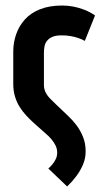

<svg xmlns="http://www.w3.org/2000/svg" viewBox="-20 -527 392 695"><path d="M139 -219V-336Q139 -347 141 -358.5Q143 -370 150 -379Q157 -388 169.5 -393.5Q182 -399 203 -399Q220 -399 235 -396.5Q250 -394 263 -389.5Q276 -385 287 -379L324 -471Q307 -483 287 -491Q267 -499 246.5 -503Q226 -507 205 -507Q159 -507 125 -493.5Q91 -480 70 -456.5Q49 -433 38.5 -403Q28 -373 28 -340V-223Q28 -199 34 -178.5Q40 -158 50.5 -141Q61 -124 74 -110Q87 -96 100 -84L146 -43Q158 -33 167 -22Q176 -11 181.5 0.5Q187 12 187 26Q187 38 182 48.5Q177 59 170 67.5Q163 76 155 83L223 148Q241 131 256 111Q271 91 280.5 68.5Q290 46 290 21Q290 -8 280.5 -31.5Q271 -55 257 -73.5Q243 -92 227 -107L186 -146Q175 -157 164 -167.5Q153 -178 146 -191Q139 -204 139 -219Z"/></svg>

Font: Advent Pro
Style: Bold
Weight: 700
Designer: VivaRado, Andreas Kalpakidis
Foundry: VivaRado, Andreas Kalpakidis
Version: Version 3.000